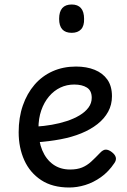

<svg xmlns="http://www.w3.org/2000/svg" viewBox="-20 -815 566 854"><path d="M288 19Q213 19 163 -14Q113 -47 88 -102.5Q63 -158 63 -227Q63 -292 81.5 -345.5Q100 -399 133.5 -438Q167 -477 214 -498Q261 -519 318 -519Q365 -519 401 -504.5Q437 -490 457.5 -461Q478 -432 478 -387Q478 -349 461 -318Q444 -287 413.5 -263Q383 -239 341.5 -222Q300 -205 249.5 -195.5Q199 -186 143 -182L142 -252Q175 -254 210 -260Q245 -266 277 -276.5Q309 -287 334 -302Q359 -317 373.5 -336.5Q388 -356 388 -380Q388 -412 366.5 -425.5Q345 -439 310 -439Q277 -439 248.5 -425.5Q220 -412 198 -386Q176 -360 163.5 -324Q151 -288 151 -243Q151 -187 168 -146.5Q185 -106 216.5 -83.5Q248 -61 292 -61Q323 -61 345 -70Q367 -79 385.5 -96Q404 -113 425 -135Q439 -150 451.5 -149.5Q464 -149 478 -138Q492 -127 495 -115Q498 -103 489 -90Q463 -51 429 -27Q395 -3 359 8Q323 19 288 19ZM299 -669Q271 -669 257 -684.5Q243 -700 243 -731Q243 -763 257 -779Q271 -795 299 -795Q326 -795 340 -779Q354 -763 354 -731Q355 -700 340.5 -684.5Q326 -669 299 -669Z"/></svg>

Font: Playwrite HR Lijeva
Style: Regular
Weight: 400
Designer: Veronika Burian, José Scaglione
Foundry: TypeTogether
Version: Version 1.002